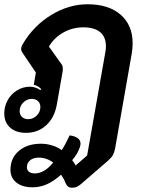

<svg xmlns="http://www.w3.org/2000/svg" viewBox="-26 -613 671 899"><path d="M281 244Q274 225 260 205Q225 236 193 250Q161 264 126 264Q79 264 51 242Q23 220 23 182Q23 127 62.5 93.5Q102 60 165 60Q193 60 218.5 68Q244 76 263 90Q280 64 300 21Q325 24 338 34Q351 44 351 59Q351 67 348 76Q338 107 312 137Q322 149 328 162L382 115L467 -367Q470 -382 470 -396Q470 -440 443 -462.5Q416 -485 364 -485Q314 -485 271 -461Q228 -437 203 -395L263 -311Q268 -305 268 -291Q268 -279 266 -271L240 -123Q229 -62 190.5 -26.5Q152 9 95 9Q49 9 21.5 -15.5Q-6 -40 -6 -82Q-6 -115 10 -144Q26 -173 54 -190Q82 -207 114 -207Q127 -207 140.5 -202.5Q154 -198 163 -191L167 -196Q150 -213 132 -216L142 -273L80 -365Q73 -375 73 -384Q73 -394 82 -409Q132 -493 214 -543Q296 -593 384 -593Q483 -593 539 -544Q595 -495 595 -411Q595 -386 591 -363L513 82Q509 102 502.5 113.5Q496 125 479 140L353 249Q341 259 332 262.5Q323 266 311 266Q290 266 281 244ZM163 -112Q163 -129 152 -139.5Q141 -150 123 -150Q100 -150 83 -133Q66 -116 66 -93Q66 -76 77 -65.5Q88 -55 106 -55Q129 -55 146 -72Q163 -89 163 -112ZM223 148Q192 125 155 125Q130 125 115 137.5Q100 150 100 170Q100 184 110 191.5Q120 199 137 199Q182 199 223 148Z"/></svg>

Font: K2D
Style: Bold Italic
Weight: 700
Italic angle: -10°
Designer: Katatrad Aksorn Co.,Ltd.
Foundry: Cadson Demak Co.,Ltd.
Version: Version 1.000; ttfautohint (v1.6)